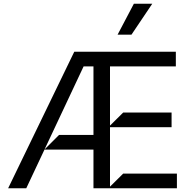

<svg xmlns="http://www.w3.org/2000/svg" viewBox="-20 -1003 1026 1023"><path d="M566.1 -8.5 636.4 -78.1H922.6V0H478V-206H217L120 0H23.4L375.7 -727.3H916.9V-649.1H566.1V-333.8L636.4 -403.4H894.2V-325.3H566.1ZM217.3 -206.7 294.7 -284.1H478V-649.1H425.4ZM680.4 -818.2H606.5L693.2 -983H791.2Z"/></svg>

Font: Riot Sans
Style: Regular
Weight: 400
Designer: Rasmus Andersson
Foundry: rsms
Version: Version 4.001